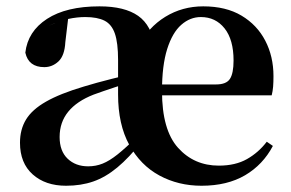

<svg xmlns="http://www.w3.org/2000/svg" viewBox="-20 -572 923 608"><path d="M189.2 16.2Q123.8 16.2 83.6 -19.7Q43.3 -55.6 43.3 -120.1Q43.3 -162.2 62.5 -193.6Q81.7 -225.1 125.8 -250.2Q169.8 -275.4 245.4 -297.9Q284 -309.7 333.9 -322.3Q383.7 -334.9 424 -344.4V-320.8Q384 -308.9 343.9 -295.7Q303.8 -282.4 276.4 -272.4Q223.3 -251.7 196.1 -218.3Q168.8 -184.9 168.8 -138.1Q168.8 -93.7 194.1 -69.5Q219.4 -45.3 259.1 -45.3Q283.5 -45.3 304.9 -53.9Q326.4 -62.4 352.4 -83.1Q378.4 -103.8 415.1 -140L431.8 -123.6H428.8Q388.9 -72.7 351.6 -41.8Q314.3 -10.8 275.4 2.7Q236.5 16.2 189.2 16.2ZM618.2 16.2Q544.8 16.2 484.9 -16.2Q424.9 -48.6 389.4 -113.2Q353.9 -177.7 353.9 -272.9V-382.1Q353.9 -436.2 343.8 -465.6Q333.7 -495 311 -506.5Q288.3 -518 250 -518Q224.1 -518 197.2 -512.2Q170.2 -506.4 133.8 -490.2L196.1 -516L186.9 -438.7Q184.6 -395.6 165.1 -377.5Q145.5 -359.4 120.3 -359.4Q70.4 -359.4 60.2 -405.2Q67.9 -472.5 128.9 -512.2Q189.9 -551.9 295.1 -551.9Q374.5 -551.9 417.5 -521.8Q460.4 -491.6 470.2 -423.5L418.6 -425.7Q449.3 -485.5 503.3 -518.7Q557.4 -551.9 623.6 -551.9Q695.6 -551.9 744.8 -522.5Q794.1 -493.1 820 -443.2Q846 -393.3 846 -330.9Q846 -312.2 844.9 -297.8Q843.7 -283.4 840.4 -270.2H409.8V-304.6H664.2Q696.7 -304.6 708.1 -322.2Q719.6 -339.8 719.6 -380.4Q719.6 -446.3 691.1 -482.2Q662.6 -518 616.1 -518Q581.9 -518 553.9 -493.3Q525.8 -468.6 509.4 -416.7Q493 -364.8 493 -283.4Q493 -160.5 543.8 -104Q594.7 -47.5 672.9 -47.5Q725.4 -47.5 762 -68.2Q798.6 -88.9 824.8 -123.2L844.1 -109.9Q812.9 -50.5 756.2 -17.1Q699.5 16.2 618.2 16.2Z"/></svg>

Font: Early Summer Mincho VF
Style: Regular
Weight: 250
Designer: GuiWonder
Version: Version 1.002